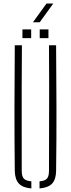

<svg xmlns="http://www.w3.org/2000/svg" viewBox="-20 -1054 398 1078"><path d="M63 -95Q61 -274.5 61.2 -447.8Q61.5 -621 63 -800H103Q102 -680.5 101.8 -564Q101.5 -447.5 101.8 -331Q102 -214.5 102 -95Q102 -64.5 113.5 -51.5Q125 -38.5 156 -36V4Q107.5 0 85.8 -23.5Q64 -47 63 -95ZM202 4V-36Q233 -38.5 244 -51.5Q255 -64.5 255 -95Q255 -214.5 255.5 -331Q256 -447.5 256 -564Q256 -680.5 255 -800H295Q296.5 -621 297 -447.8Q297.5 -274.5 295 -95Q294.5 -47 272.8 -23.5Q251 0 202 4ZM203 -840V-889H252V-840ZM106 -840V-889H155V-840ZM165 -929 241 -1034H279L203 -929Z"/></svg>

Font: Big Shoulders Stencil Text Thin Thin
Style: Regular
Weight: 250
Version: Version 2.001